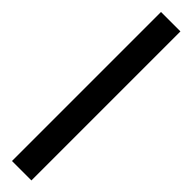

<svg xmlns="http://www.w3.org/2000/svg" viewBox="19 -1090 461 461"><g transform="rotate(-45 250.0 -859.0)"><path d="M503 -826V-892H-3V-826Z"/></g></svg>

Font: Noto Sans Malayalam UI
Style: Regular
Weight: 400
Designer: Jelle Bosma - Monotype Design Team
Foundry: Monotype Imaging Inc.
Version: Version 2.104